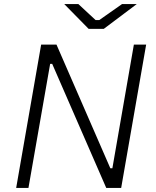

<svg xmlns="http://www.w3.org/2000/svg" viewBox="-20 -918 762 938"><path d="M59 0H119L225 -606H235L499 0H572L694 -700H634L529 -96H519L256 -700H181ZM413 -777H487L648 -898H576L465 -820H447L363 -898H294Z"/></svg>

Font: Fixel Display 20240404 Light
Style: Italic
Weight: 300
Italic angle: -10°
Designer: AlfaBravo + MacPaw
Foundry: Kyrylo Tkachov, Marchela Mozhyna, Serhii Makarenko, Maria Weinstein, Zakhar Kryvoshyya
Version: Version 1.211;Glyphs 3.2 (3225)